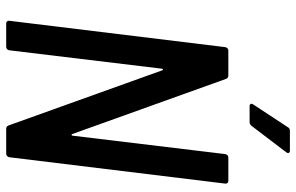

<svg xmlns="http://www.w3.org/2000/svg" viewBox="-184 -750 934 605"><g transform="rotate(90 282.5 -447.0)"><path d="M454 -894H392C387 -894 382 -892 380 -887L309 -779C304 -772 307 -767 314 -767H364C369 -767 373 -769 376 -773L459 -882C464 -888 462 -894 454 -894ZM465 -690 407 -209C406 -205 403 -205 402 -208L228 -693C226 -698 222 -700 217 -700H139C133 -700 129 -696 128 -690L45 -10C44 -4 48 0 53 0H127C133 0 137 -4 138 -10L196 -491C197 -495 199 -495 201 -492L375 -7C377 -2 381 0 386 0H464C469 0 474 -4 475 -10L558 -690C559 -696 555 -700 550 -700H476C470 -700 466 -696 465 -690Z"/></g></svg>

Font: Barlow Semi Condensed Medium
Style: Italic
Weight: 500
Width: 4
Italic angle: -7°
Designer: Jeremy Tribby
Foundry: Tribby Type
Version: Version 1.422;hotconv 1.0.109;makeotfexe 2.5.65596